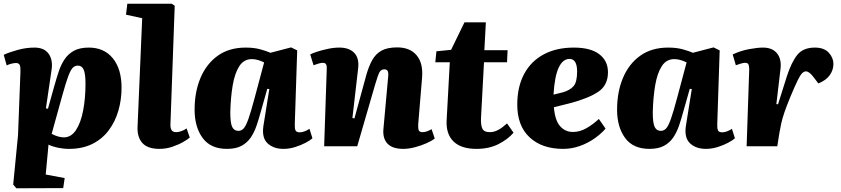

<svg xmlns="http://www.w3.org/2000/svg" viewBox="-21 -787 4527 1033"><path d="M89 -401Q90 -427 85 -437.5Q80 -448 65 -448Q54 -448 39 -444Q24 -440 15 -435L-1 -492Q26 -505 72.5 -518Q119 -531 164 -531Q218 -531 241.5 -496.5Q265 -462 256 -408L226 -204L237 -202L270 -320Q282 -363 294.5 -401Q307 -439 326.5 -468Q346 -497 377 -514Q408 -531 457 -531Q539 -531 586 -473.5Q633 -416 633 -315Q633 -251 616 -192Q599 -133 564.5 -86.5Q530 -40 476.5 -13Q423 14 350 14Q320 14 289.5 7.5Q259 1 240 -9L225 152L327 171L319 225L67 226L50 206L76 -60ZM398 -434Q383 -434 371.5 -423.5Q360 -413 346.5 -377.5Q333 -342 313 -269L257 -67Q292 -48 323 -48Q362 -48 388 -87.5Q414 -127 426.5 -193Q439 -259 439 -336Q439 -389 429.5 -411.5Q420 -434 398 -434Z M744 -689 657 -708 664 -767H903L919 -756L896 -118Q895 -100 901.5 -88Q908 -76 927 -76Q940 -76 955 -81.5Q970 -87 983 -96L1000 -47Q989 -37 963.5 -22.5Q938 -8 905 3Q872 14 837 14Q774 14 745.5 -17Q717 -48 719 -104Z M1565 -119Q1564 -98 1568.5 -86.5Q1573 -75 1592 -75Q1605 -75 1619.5 -81Q1634 -87 1644 -94L1660 -43Q1648 -32 1623.5 -19Q1599 -6 1567.5 4Q1536 14 1504 14Q1451 14 1419 -15.5Q1387 -45 1396 -108L1428 -308L1417 -309L1383 -189Q1372 -148 1359.5 -111.5Q1347 -75 1328 -47Q1309 -19 1278.5 -2.5Q1248 14 1200 14Q1112 14 1069 -45Q1026 -104 1026 -197Q1026 -293 1058 -368.5Q1090 -444 1151 -487.5Q1212 -531 1301 -531Q1346 -531 1380 -521.5Q1414 -512 1434 -503L1545 -532L1578 -516ZM1261 -83Q1278 -83 1290 -96Q1302 -109 1315.5 -147Q1329 -185 1349 -260L1400 -451Q1387 -458 1369 -463.5Q1351 -469 1334 -469Q1291 -469 1266.5 -431Q1242 -393 1231 -328Q1220 -263 1218 -183Q1218 -124 1228.5 -103.5Q1239 -83 1261 -83Z M2318 -42Q2304 -30 2275 -17Q2246 -4 2212 5Q2178 14 2149 14Q2090 14 2063.5 -14.5Q2037 -43 2042 -94L2067 -370Q2070 -395 2065 -404.5Q2060 -414 2047 -414Q2029 -414 2020.5 -398Q2012 -382 1997 -331L1901 0H1723L1737 -416Q1738 -432 1733.5 -440.5Q1729 -449 1716 -449Q1707 -449 1694.5 -445.5Q1682 -442 1666 -436L1648 -494Q1658 -500 1684 -508.5Q1710 -517 1742.5 -524Q1775 -531 1805 -531Q1857 -531 1884.5 -503Q1912 -475 1906 -420L1875 -152L1886 -150L1950 -384Q1963 -430 1981.5 -463.5Q2000 -497 2031.5 -514.5Q2063 -532 2116 -532Q2185 -532 2220.5 -489.5Q2256 -447 2250 -371L2229 -118Q2228 -96 2232 -86Q2236 -76 2253 -76Q2265 -76 2278 -81Q2291 -86 2301 -92Z M2327 -511 2406 -519 2478 -667H2593L2585 -517H2710L2707 -452H2583L2567 -154Q2565 -117 2573.5 -96.5Q2582 -76 2614 -76Q2638 -76 2660.5 -88.5Q2683 -101 2707 -123L2742 -73Q2712 -38 2661.5 -12Q2611 14 2542 14Q2460 14 2419 -26Q2378 -66 2382 -140L2399 -452H2321Z M3066 -531Q3156 -531 3203 -495.5Q3250 -460 3250 -398Q3250 -328 3197.5 -293Q3145 -258 3047 -232L2959 -210Q2965 -139 2992.5 -108Q3020 -77 3062 -77Q3099 -77 3134.5 -97.5Q3170 -118 3201 -147L3237 -95Q3213 -67 3177.5 -42Q3142 -17 3098.5 -1.5Q3055 14 3009 14Q2895 14 2828.5 -48Q2762 -110 2762 -224Q2762 -320 2799 -389Q2836 -458 2904.5 -494.5Q2973 -531 3066 -531ZM3084 -402Q3084 -470 3043 -470Q3007 -470 2985 -423.5Q2963 -377 2957 -278L3006 -290Q3045 -301 3064.5 -323Q3084 -345 3084 -402Z M3838 -119Q3837 -98 3841.5 -86.5Q3846 -75 3865 -75Q3878 -75 3892.5 -81Q3907 -87 3917 -94L3933 -43Q3921 -32 3896.5 -19Q3872 -6 3840.5 4Q3809 14 3777 14Q3724 14 3692 -15.5Q3660 -45 3669 -108L3701 -308L3690 -309L3656 -189Q3645 -148 3632.5 -111.5Q3620 -75 3601 -47Q3582 -19 3551.5 -2.5Q3521 14 3473 14Q3385 14 3342 -45Q3299 -104 3299 -197Q3299 -293 3331 -368.5Q3363 -444 3424 -487.5Q3485 -531 3574 -531Q3619 -531 3653 -521.5Q3687 -512 3707 -503L3818 -532L3851 -516ZM3534 -83Q3551 -83 3563 -96Q3575 -109 3588.5 -147Q3602 -185 3622 -260L3673 -451Q3660 -458 3642 -463.5Q3624 -469 3607 -469Q3564 -469 3539.5 -431Q3515 -393 3504 -328Q3493 -263 3491 -183Q3491 -124 3501.5 -103.5Q3512 -83 3534 -83Z M4010 -414Q4010 -426 4007 -437.5Q4004 -449 3988 -449Q3979 -449 3967 -445.5Q3955 -442 3938 -436L3921 -494Q3963 -514 4008.5 -522.5Q4054 -531 4084 -531Q4135 -531 4160 -499.5Q4185 -468 4178 -414L4156 -227L4165 -226L4213 -378Q4237 -452 4268.5 -491.5Q4300 -531 4363 -531Q4413 -531 4438 -503.5Q4463 -476 4463 -443Q4463 -411 4443.5 -383Q4424 -355 4382 -338L4356 -372Q4333 -403 4315 -403Q4305 -403 4295 -393.5Q4285 -384 4270.5 -354.5Q4256 -325 4231 -265Q4210 -214 4199 -181.5Q4188 -149 4182.5 -124Q4177 -99 4172 -70L4161 0H3996Z"/></svg>

Font: Literata 36pt ExtraBold
Style: Italic
Weight: 800
Italic angle: -2°
Designer: Latin by Veronika Burian and Jose Scaglione. Greek by Irene Vlachou. Cyrillic by Vera Evstafieva
Foundry: TypeTogether
Version: Version 3.002